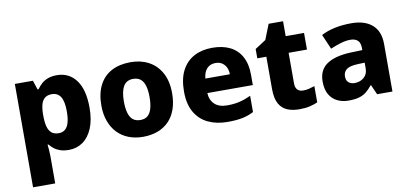

<svg xmlns="http://www.w3.org/2000/svg" viewBox="-79 -933 3082 1443"><g transform="rotate(-10 1461.5 -211.5)"><path d="M391 -559Q484 -559 538 -486.5Q592 -414 592 -276Q592 -183 565 -119Q538 -55 491.5 -22.5Q445 10 386 10Q346 10 318 0Q290 -10 271 -25.5Q252 -41 239 -57H233Q235 -38 237 -15.5Q239 7 239 34V240H70V-549H208L231 -479H239Q254 -501 274 -519Q294 -537 323 -548Q352 -559 391 -559ZM330 -425Q297 -425 277.5 -410Q258 -395 249 -366Q240 -337 239 -292V-277Q239 -228 247.5 -195Q256 -162 276 -144.5Q296 -127 332 -127Q361 -127 380.5 -143.5Q400 -160 409.5 -193.5Q419 -227 419 -278Q419 -355 396.5 -390Q374 -425 330 -425Z M1222 -276Q1222 -208 1203.5 -154.5Q1185 -101 1149.5 -64.5Q1114 -28 1064 -9Q1014 10 951 10Q892 10 842.5 -9Q793 -28 757.5 -64.5Q722 -101 702 -154.5Q682 -208 682 -276Q682 -367 714.5 -430.5Q747 -494 808 -526.5Q869 -559 954 -559Q1032 -559 1092.5 -526.5Q1153 -494 1187.5 -430.5Q1222 -367 1222 -276ZM854 -276Q854 -226 864 -190Q874 -154 896 -136Q918 -118 953 -118Q988 -118 1009 -136Q1030 -154 1040 -190Q1050 -226 1050 -276Q1050 -327 1040 -361.5Q1030 -396 1008.5 -414Q987 -432 952 -432Q900 -432 877 -392Q854 -352 854 -276Z M1577 -559Q1656 -559 1712.5 -531Q1769 -503 1799.5 -447Q1830 -391 1830 -309V-230H1483Q1485 -177 1518.5 -145Q1552 -113 1615 -113Q1667 -113 1709 -123Q1751 -133 1796 -154V-30Q1756 -9 1710 0.5Q1664 10 1596 10Q1513 10 1449 -20Q1385 -50 1348.5 -112.5Q1312 -175 1312 -271Q1312 -369 1345.5 -432.5Q1379 -496 1438.5 -527.5Q1498 -559 1577 -559ZM1582 -442Q1542 -442 1517 -416.5Q1492 -391 1487 -340H1674Q1674 -369 1663.5 -391.5Q1653 -414 1632.5 -428Q1612 -442 1582 -442Z M2196 -124Q2220 -124 2241.5 -129.5Q2263 -135 2284 -142V-18Q2257 -6 2223.5 2Q2190 10 2143 10Q2091 10 2051.5 -6.5Q2012 -23 1989.5 -63.5Q1967 -104 1967 -177V-422H1898V-493L1981 -547L2027 -663H2137V-549H2277V-422H2137V-187Q2137 -156 2152.5 -140Q2168 -124 2196 -124Z M2639 -559Q2742 -559 2798.5 -509Q2855 -459 2855 -363V0H2738L2705 -74H2701Q2678 -45 2653.5 -26Q2629 -7 2597 1.5Q2565 10 2519 10Q2471 10 2433 -9Q2395 -28 2373 -66.5Q2351 -105 2351 -165Q2351 -252 2413 -295Q2475 -338 2595 -343L2686 -346V-359Q2686 -402 2666 -420Q2646 -438 2610 -438Q2575 -438 2535.5 -426Q2496 -414 2457 -397L2408 -510Q2453 -534 2511 -546.5Q2569 -559 2639 -559ZM2636 -248Q2574 -246 2548.5 -227Q2523 -208 2523 -173Q2523 -142 2541 -127Q2559 -112 2587 -112Q2629 -112 2658 -137Q2687 -162 2687 -206V-250Z"/></g></svg>

Font: Noto Sans Khmer ExtraBold
Style: Regular
Weight: 800
Version: Version 2.003